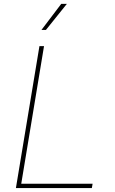

<svg xmlns="http://www.w3.org/2000/svg" viewBox="-20 -964 591 984"><path d="M61.5 0 182.1 -727.5H205.6L88.9 -22.5H454.6L450.7 0ZM192.4 -810.5 293.9 -944.3H322.8L215.3 -810.5Z"/></svg>

Font: Inter 18pt Thin
Style: Italic
Weight: 250
Italic angle: -9.3988°
Version: Version 4.001;git-66647c0bb